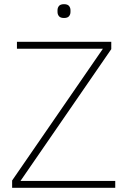

<svg xmlns="http://www.w3.org/2000/svg" viewBox="-20 -898 601 918"><path d="M531 -33V0H38V-35L472 -665H61V-698H512V-663L78 -33ZM286 -812Q269 -812 262 -820.5Q255 -829 255 -841V-849Q255 -861 262 -869.5Q269 -878 286 -878Q303 -878 310 -869.5Q317 -861 317 -849V-841Q317 -829 310 -820.5Q303 -812 286 -812Z"/></svg>

Font: IBM Plex Sans ExtraLight
Style: Regular
Weight: 250
Designer: Mike Abbink, Paul van der Laan, Pieter van Rosmalen
Foundry: Bold Monday
Version: Version 3.201